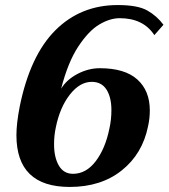

<svg xmlns="http://www.w3.org/2000/svg" viewBox="-20 -730 667 760"><path d="M45 -195Q45 -241 58 -308Q99 -510 199 -610Q299 -710 446 -710Q525 -710 563 -688.5Q601 -667 627 -632L591 -591Q547 -658 454 -658Q415 -658 373 -633Q331 -608 290 -546Q249 -484 222 -379Q244 -415 287 -437.5Q330 -460 375 -460Q474 -460 523.5 -415.5Q573 -371 573 -293Q573 -261 566 -230Q544 -121 462 -55.5Q380 10 256 10Q45 10 45 -195ZM413 -221Q421 -256 421 -294Q421 -345 401.5 -375.5Q382 -406 343 -406Q296 -406 256.5 -355.5Q217 -305 201 -226Q194 -194 194 -159Q194 -107 213 -74.5Q232 -42 269 -42Q321 -42 359 -92Q397 -142 413 -221Z"/></svg>

Font: Trirong
Style: Bold Italic
Weight: 700
Italic angle: -12°
Designer: Katatrad Team
Foundry: CadsonDemak
Version: Version 1.001